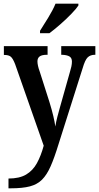

<svg xmlns="http://www.w3.org/2000/svg" viewBox="-20 -786 537 1041"><path d="M26 182Q85 182 121.5 160.5Q158 139 180 99Q202 59 217 4L62 -438Q50 -469 38.5 -478.5Q27 -488 5 -488H1V-536H238V-489H235Q207 -489 195 -480Q183 -471 183 -453Q183 -443 186 -429Q189 -415 195 -399L248 -233Q261 -191 269 -157Q277 -123 280 -100Q284 -126 291 -152.5Q298 -179 305 -204L360 -399Q364 -411 367 -425.5Q370 -440 370 -452Q370 -472 356.5 -480Q343 -488 316 -489H312V-536H497V-489H495Q470 -489 455.5 -475Q441 -461 428 -416L297 -3Q275 69 254.5 115.5Q234 162 208 188Q182 214 142 224.5Q102 235 39 235H26ZM197 -619Q218 -652 242.5 -692Q267 -732 281 -766H405V-756Q394 -739 367 -711Q340 -683 307.5 -654.5Q275 -626 248 -606H197Z"/></svg>

Font: Noto Serif Thai Condensed SemiBold
Style: Regular
Weight: 600
Width: 3
Designer: Monotype Design Team
Foundry: Monotype Imaging Inc.
Version: Version 2.002; ttfautohint (v1.8.4.7-5d5b)